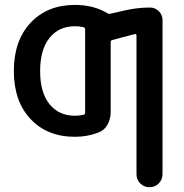

<svg xmlns="http://www.w3.org/2000/svg" viewBox="-20 -576 759 792"><path d="M324.2 -102.5Q331.1 -104.5 331.1 -111.3V-455.1Q331.1 -461.9 324.2 -463.9Q308.6 -467.8 289.1 -467.8Q222.7 -467.8 184.1 -419.4Q145.5 -371.1 145.5 -282.7Q145.5 -194.3 184.1 -146.5Q222.7 -98.6 289.1 -98.6Q308.6 -98.6 324.2 -102.5ZM496.1 -533.2Q546.9 -544.9 598.6 -544.9Q620.1 -544.9 635.3 -529.8Q650.4 -514.6 650.4 -493.2V142.6Q650.4 165 634.8 180.7Q619.1 196.3 596.7 196.3Q574.2 196.3 558.6 180.7Q543 165 543 142.6V-429.7Q543 -432.6 540.5 -434.6Q538.1 -436.5 536.1 -435.5L443.4 -411.1Q436.5 -409.2 436.5 -402.3V-113.3Q436.5 -85 423.3 -61.5Q410.2 -38.1 385.7 -29.3Q340.8 -11.7 289.1 -11.7Q174.8 -11.7 106 -85Q37.1 -158.2 37.1 -283.2Q37.1 -408.2 106 -481.9Q174.8 -555.7 289.1 -555.7Q366.2 -555.7 422.9 -521.5Q428.7 -517.6 435.5 -519.5Z"/></svg>

Font: Gen Jyuu Gothic Medium
Style: Regular
Weight: 500
Designer: [Source Han Sans]
Ryoko NISHIZUKA  (kana & ideographs); Paul D. Hunt (Latin, Greek & Cyrillic); Wenlong ZHANG  (bopomofo
Version: Version 1.002.20150607